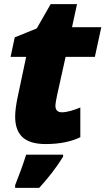

<svg xmlns="http://www.w3.org/2000/svg" viewBox="-20 -684 508 925"><path d="M200 10C272 10 326 -3 367 -23V-166C335 -153 303 -143 278 -143C260 -143 247 -152 247 -174C247 -185 251 -206 255 -225L296 -410H437L468 -553H327L351 -664H224L157 -547L51 -504L31 -410H106L65 -216C59 -189 53 -150 53 -123C53 -29 104 10 200 10ZM53 221H169C213 173 251 124 284 71V61H106C93 104 70 165 53 208Z"/></svg>

Font: Noto Sans UI Black
Style: Italic
Weight: 900
Italic angle: -372°
Designer: Monotype Design Team
Foundry: Monotype Imaging Inc.
Version: Version 1.901